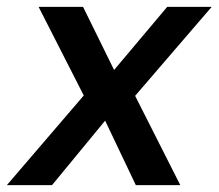

<svg xmlns="http://www.w3.org/2000/svg" viewBox="-43 -537 634 557"><path d="M-23 0 200 -260 69 -517H198L288 -334L442 -517H571L349 -259L480 0H351L262 -187L108 0Z"/></svg>

Font: DM Sans 11pt SemiBold
Style: Italic
Weight: 600
Italic angle: -10°
Version: Version 4.004;gftools[0.9.30]